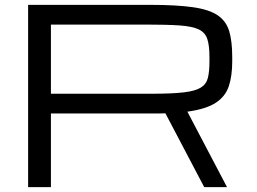

<svg xmlns="http://www.w3.org/2000/svg" viewBox="-20 -770 1059 790"><path d="M95.7 -750H597.7Q707.5 -750 774.7 -740.2Q841.8 -730.5 876.5 -706.5Q911.1 -682.6 923.3 -641.1Q935.5 -599.6 935.5 -536.1V-516.6Q935.5 -458 921.6 -415.8Q907.7 -373.5 868.2 -347.4Q828.6 -321.3 751 -310.5L914.1 0H820.3L660.6 -303.7Q650.9 -303.2 640.4 -303.2Q629.9 -303.2 618.7 -303.2H189.5V0H95.7ZM189.5 -384.3H604Q687.5 -384.3 735.6 -389.9Q783.7 -395.5 806.4 -409.7Q829.1 -423.8 835.4 -449.7Q841.8 -475.6 841.8 -516.6V-536.1Q841.8 -582.5 833 -609.4Q824.2 -636.2 797.9 -648.9Q771.5 -661.6 719.2 -665.3Q667 -668.9 579.6 -668.9H189.5Z"/></svg>

Font: Michroma
Style: Regular
Weight: 400
Designer: Vernon Adams
Foundry: Vernon Adams
Version: Version 1.100; ttfautohint (v1.8.4.7-5d5b);gftools[0.9.29]